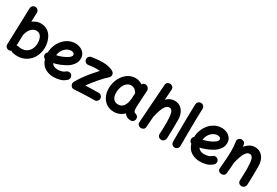

<svg xmlns="http://www.w3.org/2000/svg" viewBox="61 -1797 4205 2917"><g transform="rotate(30 2163.0 -338.5)"><path d="M132.3 -729.5Q159.2 -728.5 177.7 -709Q196.3 -689.5 195.3 -662.6L190.4 -502.9Q222.2 -526.9 257.1 -540.3Q292 -553.7 326.2 -553.7Q396.5 -553.7 443.1 -525.1Q489.7 -496.6 516.8 -452.1Q543.9 -407.7 555.4 -358.9Q566.9 -310.1 566.9 -270Q566.9 -174.3 527.1 -100.3Q487.3 -26.4 418.7 15.4Q350.1 57.1 263.7 57.1Q219.2 57.1 178.2 46.4Q161.6 42 148.9 29.3Q130.9 43.5 107.9 42.5Q81.1 41.5 62.7 22.2Q44.4 2.9 45.4 -23.9L65.9 -666.5Q66.9 -693.4 86.2 -711.9Q105.5 -730.5 132.3 -729.5ZM211.4 -78.6Q236.3 -72.3 263.7 -72.3Q314.5 -72.3 353.5 -96.4Q392.6 -120.6 415 -164.3Q437.5 -208 437.5 -266.1Q437.5 -333 411.4 -378.7Q385.3 -424.3 326.2 -424.3Q285.6 -424.3 245.4 -389.2Q205.1 -354 185.1 -278.3Q184.1 -274.4 182.6 -271L176.8 -78.1Q194.3 -83.5 211.4 -78.6Z M1112.3 -16.1Q1064 28.3 1007.6 42.7Q951.2 57.1 897.5 57.1Q814 57.1 746.8 15.4Q679.7 -26.4 653.8 -113.8Q637.7 -121.1 627.2 -135.5Q616.7 -149.9 615.7 -168.5Q613.3 -202.6 640.1 -223.6Q641.6 -284.2 663.3 -342.8Q685.1 -401.4 724.6 -449Q764.2 -496.6 819.3 -525.1Q874.5 -553.7 942.9 -553.7Q982.9 -553.7 1024.7 -536.1Q1066.4 -518.6 1094.7 -482.9Q1123 -447.3 1123 -393.1Q1123 -345.2 1101.8 -308.3Q1080.6 -271.5 1053.2 -246.8Q1025.9 -222.2 1007.8 -211.4Q956.5 -180.7 902.6 -158.7Q848.6 -136.7 791.5 -124Q822.8 -72.3 897.5 -72.3Q981 -72.3 1025.4 -112.3Q1045.4 -129.9 1072.3 -128.7Q1099.1 -127.4 1117.2 -107.4Q1134.8 -87.9 1133.5 -60.8Q1132.3 -33.7 1112.3 -16.1ZM939.5 -424.3Q898.4 -424.3 862.5 -401.6Q826.7 -378.9 802 -339.6Q777.3 -300.3 771.5 -251Q864.3 -270.5 936.5 -314Q968.8 -333 982.9 -349.9Q997.1 -366.7 997.1 -382.3Q997.1 -401.9 981.2 -413.1Q965.3 -424.3 939.5 -424.3Z M1195.3 -419.9Q1190.9 -446.3 1206.5 -468.3Q1222.2 -490.2 1248.5 -494.6Q1281.7 -500 1333 -505.9Q1384.3 -511.7 1443.8 -511.7Q1507.3 -511.7 1553.7 -498.8Q1600.1 -485.8 1629.4 -467.8Q1647.9 -456.1 1655 -436.5Q1662.1 -417 1657.5 -396.7Q1652.8 -376.5 1636.2 -362.8Q1613.8 -343.8 1582.8 -311.8Q1551.8 -279.8 1516.8 -239.7Q1481.9 -199.7 1447.8 -156.7Q1413.6 -113.8 1385.3 -73.2Q1443.4 -75.7 1506.1 -77.4Q1568.8 -79.1 1617.7 -79.1Q1644.5 -79.1 1663.8 -60.1Q1683.1 -41 1683.1 -14.2Q1683.1 12.7 1663.8 31.5Q1644.5 50.3 1617.7 50.3Q1567.9 50.3 1503.4 52Q1439 53.7 1376.2 56.6Q1313.5 59.6 1268.1 63.5Q1240.7 65.9 1222.7 50.5Q1204.6 35.2 1199.2 12.2Q1193.8 -10.7 1204.6 -31.2Q1232.9 -85.4 1276.6 -147Q1320.3 -208.5 1370.4 -268.3Q1420.4 -328.1 1465.8 -376.5Q1440.9 -377.9 1414.3 -378.7Q1387.7 -379.4 1360.8 -377Q1333.5 -375 1310.3 -372.1Q1287.1 -369.1 1270 -366.7Q1243.7 -362.3 1221.7 -377.9Q1199.7 -393.6 1195.3 -419.9Z M2245.1 42.5Q2206.5 42.5 2178.5 27.3Q2150.4 12.2 2131.8 -15.1Q2097.2 19.5 2052.7 38.3Q2008.3 57.1 1956.5 57.1Q1885.7 57.1 1831.3 22.5Q1776.9 -12.2 1746.1 -72.8Q1715.3 -133.3 1714.4 -210Q1713.9 -277.3 1734.1 -339.1Q1754.4 -400.9 1792 -449.2Q1829.6 -497.6 1881.1 -525.6Q1932.6 -553.7 1993.7 -553.7Q2059.6 -553.7 2114.7 -515.1Q2123 -531.2 2139.6 -540Q2156.2 -548.8 2176.3 -545.9Q2203.1 -542.5 2221.2 -520.5Q2239.3 -498.5 2237.8 -472.7L2224.6 -244.6Q2224.1 -239.3 2223.6 -233.4Q2222.7 -212.4 2221.9 -185.5Q2221.2 -158.7 2222.2 -143.6Q2223.6 -121.6 2231.7 -105Q2239.7 -88.4 2266.1 -83.5Q2281.7 -78.1 2295.9 -64.5Q2310.1 -50.8 2310.5 -22Q2310.5 4.9 2291.3 23.7Q2272 42.5 2245.1 42.5ZM1958 -72.3Q2017.1 -72.3 2051 -116.5Q2085 -160.6 2093.3 -243.2Q2093.3 -250 2093.8 -255.9Q2093.8 -260.3 2094.7 -264.2L2099.6 -351.1Q2095.7 -355.5 2092.8 -360.8Q2074.7 -390.6 2049.3 -407.5Q2023.9 -424.3 1992.2 -424.3Q1946.3 -424.3 1912.8 -394Q1879.4 -363.8 1861.8 -314.5Q1844.2 -265.1 1844.7 -208.5Q1845.7 -145 1875 -108.6Q1904.3 -72.3 1958 -72.3Z M2434.6 64.5Q2410.6 62 2391.8 44.4Q2373 26.9 2375.5 -4.4L2422.9 -681.2Q2425.3 -713.9 2446.5 -728.8Q2467.8 -743.7 2492.2 -741.7Q2516.6 -739.7 2535.6 -721.9Q2554.7 -704.1 2552.2 -672.4L2539.6 -491.2Q2568.4 -519.5 2603.3 -536.4Q2638.2 -553.2 2678.7 -553.2Q2740.2 -553.2 2782.5 -522.5Q2824.7 -491.7 2846.2 -439.7Q2867.7 -387.7 2867.7 -323.7Q2867.7 -245.6 2866.7 -163.6Q2865.7 -81.5 2861.8 0.5Q2860.4 24.4 2843 44.2Q2825.7 64 2794.9 64Q2763.7 64 2746.8 44.9Q2730 25.9 2731 0.5Q2733.9 -57.6 2735.4 -108.2Q2736.8 -158.7 2736.8 -205.6Q2736.8 -309.1 2720.9 -366.5Q2705.1 -423.8 2662.6 -423.8Q2624 -423.8 2596.9 -388.9Q2569.8 -354 2551.3 -299.1Q2532.7 -244.1 2519 -183.6Q2518.6 -180.7 2517.6 -178.2L2504.9 4.4Q2502.4 37.1 2480.7 51.8Q2459 66.4 2434.6 64.5Z M3043.5 -724.1Q3070.3 -723.1 3088.4 -703.1Q3106.4 -683.1 3105.5 -656.2Q3102.5 -594.7 3100.8 -512Q3099.1 -429.2 3098.1 -338.4Q3097.2 -247.6 3096.9 -159.7Q3096.7 -71.8 3096.7 0Q3096.7 26.9 3077.4 45.7Q3058.1 64.5 3031.2 64.5Q3004.4 64.5 2985.6 45.7Q2966.8 26.9 2966.8 0Q2966.8 -72.3 2967 -160.2Q2967.3 -248 2968.5 -339.4Q2969.7 -430.7 2971.4 -514.4Q2973.1 -598.1 2976.1 -662.1Q2977.1 -689 2996.8 -707Q3016.6 -725.1 3043.5 -724.1Z M3680.2 -16.1Q3631.8 28.3 3575.4 42.7Q3519 57.1 3465.3 57.1Q3381.8 57.1 3314.7 15.4Q3247.6 -26.4 3221.7 -113.8Q3205.6 -121.1 3195.1 -135.5Q3184.6 -149.9 3183.6 -168.5Q3181.2 -202.6 3208 -223.6Q3209.5 -284.2 3231.2 -342.8Q3252.9 -401.4 3292.5 -449Q3332 -496.6 3387.2 -525.1Q3442.4 -553.7 3510.7 -553.7Q3550.8 -553.7 3592.5 -536.1Q3634.3 -518.6 3662.6 -482.9Q3690.9 -447.3 3690.9 -393.1Q3690.9 -345.2 3669.7 -308.3Q3648.4 -271.5 3621.1 -246.8Q3593.8 -222.2 3575.7 -211.4Q3524.4 -180.7 3470.5 -158.7Q3416.5 -136.7 3359.4 -124Q3390.6 -72.3 3465.3 -72.3Q3548.8 -72.3 3593.3 -112.3Q3613.3 -129.9 3640.1 -128.7Q3667 -127.4 3685.1 -107.4Q3702.6 -87.9 3701.4 -60.8Q3700.2 -33.7 3680.2 -16.1ZM3507.3 -424.3Q3466.3 -424.3 3430.4 -401.6Q3394.5 -378.9 3369.9 -339.6Q3345.2 -300.3 3339.4 -251Q3432.1 -270.5 3504.4 -314Q3536.6 -333 3550.8 -349.9Q3564.9 -366.7 3564.9 -382.3Q3564.9 -401.9 3549.1 -413.1Q3533.2 -424.3 3507.3 -424.3Z M3784.2 -10.3Q3793.9 -114.7 3798.6 -187.7Q3803.2 -260.7 3803.2 -315.9Q3803.2 -362.3 3800.3 -401.1Q3797.4 -439.9 3791 -479Q3786.1 -508.8 3801.3 -526.9Q3816.4 -544.9 3838.4 -550.3Q3863.8 -556.2 3888.7 -543.9Q3913.6 -531.7 3918.9 -499Q3921.9 -481 3923.8 -464.4Q3956.5 -503.4 3997.3 -528.3Q4038.1 -553.2 4087.9 -553.2Q4149.4 -553.2 4191.7 -522.5Q4233.9 -491.7 4255.4 -439.7Q4276.9 -387.7 4276.9 -323.7Q4276.9 -245.6 4275.9 -163.6Q4274.9 -81.5 4271 0.5Q4269.5 24.4 4252.2 44.2Q4234.9 64 4204.1 64Q4172.9 64 4156 44.9Q4139.2 25.9 4140.1 0.5Q4143.1 -57.6 4144.5 -108.2Q4146 -158.7 4146 -205.6Q4146 -309.1 4130.1 -366.5Q4114.3 -423.8 4071.8 -423.8Q4033.2 -423.8 4006.1 -388.9Q3979 -354 3960.4 -299.1Q3941.9 -244.1 3928.2 -184.6Q3925.8 -144.5 3921.9 -98.4Q3918 -52.2 3913.1 2Q3910.2 33.2 3887.7 47.1Q3865.2 61 3840.8 58.6Q3816.9 56.2 3799.1 38.8Q3781.2 21.5 3784.2 -10.3Z"/></g></svg>

Font: Mikhak-DS2-FD Bold
Style: Regular
Weight: 700
Designer: Amin Abedi
Version: Version 3.4